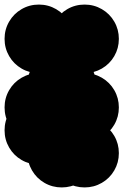

<svg xmlns="http://www.w3.org/2000/svg" viewBox="-70 -720 540 840"><path d="M150 -250Q150 -291 170 -325.5Q190 -360 224.5 -380Q259 -400 300 -400Q341 -400 375.5 -380Q410 -360 430 -325.5Q450 -291 450 -250Q450 -209 430 -174.5Q410 -140 375.5 -120Q341 -100 300 -100Q259 -100 224.5 -120Q190 -140 170 -174.5Q150 -209 150 -250ZM50 -250Q50 -291 70 -325.5Q90 -360 124.5 -380Q159 -400 200 -400Q241 -400 275.5 -380Q310 -360 330 -325.5Q350 -291 350 -250Q350 -209 330 -174.5Q310 -140 275.5 -120Q241 -100 200 -100Q159 -100 124.5 -120Q90 -140 70 -174.5Q50 -209 50 -250ZM50 -350Q50 -391 70 -425.5Q90 -460 124.5 -480Q159 -500 200 -500Q241 -500 275.5 -480Q310 -460 330 -425.5Q350 -391 350 -350Q350 -309 330 -274.5Q310 -240 275.5 -220Q241 -200 200 -200Q159 -200 124.5 -220Q90 -240 70 -274.5Q50 -309 50 -350ZM50 -50Q50 -91 70 -125.5Q90 -160 124.5 -180Q159 -200 200 -200Q241 -200 275.5 -180Q310 -160 330 -125.5Q350 -91 350 -50Q350 -9 330 25.5Q310 60 275.5 80Q241 100 200 100Q159 100 124.5 80Q90 60 70 25.5Q50 -9 50 -50ZM-50 -250Q-50 -291 -30 -325.5Q-10 -360 24.5 -380Q59 -400 100 -400Q141 -400 175.5 -380Q210 -360 230 -325.5Q250 -291 250 -250Q250 -209 230 -174.5Q210 -140 175.5 -120Q141 -100 100 -100Q59 -100 24.5 -120Q-10 -140 -30 -174.5Q-50 -209 -50 -250ZM-50 -150Q-50 -191 -30 -225.5Q-10 -260 24.5 -280Q59 -300 100 -300Q141 -300 175.5 -280Q210 -260 230 -225.5Q250 -191 250 -150Q250 -109 230 -74.5Q210 -40 175.5 -20Q141 0 100 0Q59 0 24.5 -20Q-10 -40 -30 -74.5Q-50 -109 -50 -150ZM150 -50Q150 -91 170 -125.5Q190 -160 224.5 -180Q259 -200 300 -200Q341 -200 375.5 -180Q410 -160 430 -125.5Q450 -91 450 -50Q450 -9 430 25.5Q410 60 375.5 80Q341 100 300 100Q259 100 224.5 80Q190 60 170 25.5Q150 -9 150 -50ZM150 -550Q150 -591 170 -625.5Q190 -660 224.5 -680Q259 -700 300 -700Q341 -700 375.5 -680Q410 -660 430 -625.5Q450 -591 450 -550Q450 -509 430 -474.5Q410 -440 375.5 -420Q341 -400 300 -400Q259 -400 224.5 -420Q190 -440 170 -474.5Q150 -509 150 -550ZM-50 -550Q-50 -591 -30 -625.5Q-10 -660 24.5 -680Q59 -700 100 -700Q141 -700 175.5 -680Q210 -660 230 -625.5Q250 -591 250 -550Q250 -509 230 -474.5Q210 -440 175.5 -420Q141 -400 100 -400Q59 -400 24.5 -420Q-10 -440 -30 -474.5Q-50 -509 -50 -550Z"/></svg>

Font: TINY 5x3
Style: Regular
Weight: 400
Designer: Jack Halten Fahnestock
Foundry: Velvetyne Type Foundry
Version: Version 1.002